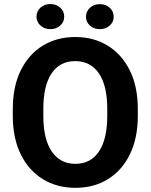

<svg xmlns="http://www.w3.org/2000/svg" viewBox="-20 -900 729 930"><path d="M647.5 -372.1V-338.4Q647.5 -230.5 609.1 -152.3Q570.8 -74.2 502.9 -32.2Q435.1 9.8 345.2 9.8Q256.3 9.8 187.7 -32.2Q119.1 -74.2 80.6 -152.3Q42 -230.5 42 -338.4V-372.1Q42 -480.5 80.3 -558.6Q118.7 -636.7 187 -678.7Q255.4 -720.7 344.2 -720.7Q434.1 -720.7 502.2 -678.7Q570.3 -636.7 608.9 -558.6Q647.5 -480.5 647.5 -372.1ZM499.5 -338.4V-373Q499.5 -485.4 459 -544.7Q418.5 -604 344.2 -604Q270 -604 230 -544.7Q189.9 -485.4 189.9 -373V-338.4Q189.9 -226.6 230.5 -166.5Q271 -106.4 345.2 -106.4Q419.4 -106.4 459.5 -166.5Q499.5 -226.6 499.5 -338.4ZM156.7 -819.3Q156.7 -845.2 176 -862.8Q195.3 -880.4 223.6 -880.4Q252.9 -880.4 272 -862.8Q291 -845.2 291 -819.3Q291 -793.9 272 -776.4Q252.9 -758.8 223.6 -758.8Q195.3 -758.8 176 -776.4Q156.7 -793.9 156.7 -819.3ZM396.5 -818.8Q396.5 -844.7 415.5 -862.3Q434.6 -879.9 463.4 -879.9Q492.2 -879.9 511.5 -862.3Q530.8 -844.7 530.8 -818.8Q530.8 -793.5 511.5 -776.1Q492.2 -758.8 463.4 -758.8Q434.6 -758.8 415.5 -776.1Q396.5 -793.5 396.5 -818.8Z"/></svg>

Font: Vazirmatn RD UI
Style: Bold
Weight: 700
Designer: Saber Rastikerdar
Foundry: Saber Rastikerdar
Version: Version 33.003